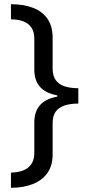

<svg xmlns="http://www.w3.org/2000/svg" viewBox="-20 -734 420 912"><path d="M32 86Q67 85 91.5 75Q116 65 129.5 44.5Q143 24 143 -8V-153Q143 -204 170 -234.5Q197 -265 252 -275V-281Q197 -291 170 -321.5Q143 -352 143 -403V-549Q143 -582 130 -602Q117 -622 92.5 -632Q68 -642 32 -642V-714Q94 -714 138 -696.5Q182 -679 206 -644Q230 -609 230 -555V-409Q230 -375 244 -354.5Q258 -334 285.5 -324.5Q313 -315 352 -315V-242Q313 -242 285.5 -232.5Q258 -223 244 -203Q230 -183 230 -149V0Q230 53 205 88Q180 123 135.5 140.5Q91 158 32 158Z"/></svg>

Font: uguzrati15
Style: Book
Weight: 400
Designer: Jelle Bosma - Monotype Design Team, Universal Thirst
Foundry: Monotype Imaging Inc.
Version: Version 2.106